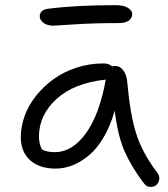

<svg xmlns="http://www.w3.org/2000/svg" viewBox="-20 -668 655 748"><path d="M188 -567.9Q163.6 -567.9 149.2 -579.1Q134.8 -590.3 134.8 -605Q134.8 -615.2 142.3 -623.5Q149.9 -631.8 167 -633.8Q274.4 -647.9 431.2 -647.9Q462.9 -647.9 479 -637Q495.1 -626 495.1 -613.8Q495.1 -597.2 481.4 -587.6Q467.8 -578.1 443.8 -578.1Q347.2 -578.1 268.8 -573Q190.4 -567.9 188 -567.9ZM196.8 -11.2Q133.3 -11.2 97.2 -43.9Q61 -76.7 61 -133.8Q61 -175.3 76.4 -217.3Q91.8 -259.3 121.1 -295.7Q150.4 -332 189.2 -360.1Q228 -388.2 278.3 -404.5Q328.6 -420.9 382.8 -420.9Q405.3 -420.9 417 -409.2Q419.9 -411.1 428.2 -411.1Q447.8 -411.1 460.9 -393.1Q474.1 -375 476.1 -345.2Q486.8 -224.6 509.8 -149.9Q532.7 -75.2 590.8 2Q606 20.5 597.7 40.3Q589.4 60.1 566.9 60.1Q555.7 60.1 549.8 55.4Q543.9 50.8 535.2 39.1Q490.7 -21 464.8 -79.8Q439 -138.7 426.8 -236.8Q410.2 -177.7 383.8 -133.1Q357.4 -88.4 326.2 -62.5Q294.9 -36.6 262.5 -23.9Q230 -11.2 196.8 -11.2ZM131.8 -136.2Q131.8 -108.9 143.1 -85.9Q162.6 -75.2 192.9 -75.2Q261.7 -75.2 314.7 -148.7Q367.7 -222.2 392.1 -357.9Q268.1 -344.7 200 -282.2Q131.8 -219.7 131.8 -136.2Z"/></svg>

Font: Shantell Sans Irregular Bouncy
Style: Regular
Weight: 300
Designer: Stephen Nixon, Anya Danilova, Shantell Martin
Foundry: Arrow Type
Version: Version 1.006;[9816181b4]